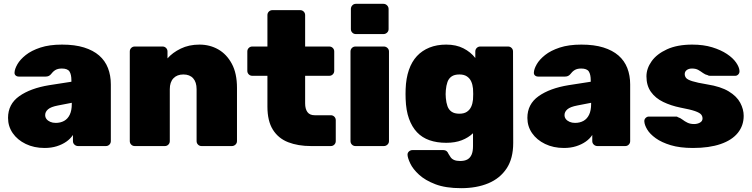

<svg xmlns="http://www.w3.org/2000/svg" viewBox="-20 -763 3931 1003"><path d="M213 10Q158 10 114.5 -11Q71 -32 46.5 -67.5Q22 -103 22 -147Q22 -219 80.5 -260.5Q139 -302 237 -318L353 -336V-343Q353 -374 343 -389.5Q333 -405 303 -405Q282 -405 269 -397Q256 -389 245 -374Q235 -363 219 -363H78Q68 -363 61.5 -369Q55 -375 56 -385Q57 -403 71 -427.5Q85 -452 114.5 -475.5Q144 -499 191 -514.5Q238 -530 304 -530Q371 -530 419 -515Q467 -500 498 -473Q529 -446 544 -407.5Q559 -369 559 -322V-26Q559 -15 551.5 -7.5Q544 0 533 0H388Q377 0 369 -7.5Q361 -15 361 -26V-58Q348 -38 326.5 -23Q305 -8 276.5 1Q248 10 213 10ZM271 -121Q296 -121 315 -131.5Q334 -142 344.5 -164Q355 -186 355 -219V-226L283 -212Q246 -205 231 -192Q216 -179 216 -162Q216 -150 223 -141Q230 -132 242.5 -126.5Q255 -121 271 -121Z M684 0Q673 0 665.5 -7.5Q658 -15 658 -26V-494Q658 -505 665.5 -512.5Q673 -520 684 -520H829Q840 -520 847.5 -512.5Q855 -505 855 -494V-458Q881 -488 924 -509Q967 -530 1022 -530Q1076 -530 1120 -505Q1164 -480 1191 -430Q1218 -380 1218 -304V-26Q1218 -15 1210 -7.5Q1202 0 1191 0H1033Q1022 0 1014.5 -7.5Q1007 -15 1007 -26V-297Q1007 -334 989 -354Q971 -374 938 -374Q905 -374 886 -354Q867 -334 867 -297V-26Q867 -15 859.5 -7.5Q852 0 841 0Z M1605 0Q1537 0 1485.5 -20Q1434 -40 1405.5 -85.5Q1377 -131 1377 -206V-367H1298Q1287 -367 1279.5 -374.5Q1272 -382 1272 -393V-494Q1272 -505 1279.5 -512.5Q1287 -520 1298 -520H1377V-684Q1377 -695 1384.5 -702.5Q1392 -710 1403 -710H1548Q1559 -710 1566.5 -702.5Q1574 -695 1574 -684V-520H1700Q1711 -520 1718.5 -512.5Q1726 -505 1726 -494V-393Q1726 -382 1718.5 -374.5Q1711 -367 1700 -367H1574V-223Q1574 -194 1586 -177.5Q1598 -161 1624 -161H1708Q1719 -161 1726.5 -153.5Q1734 -146 1734 -135V-26Q1734 -15 1726.5 -7.5Q1719 0 1708 0Z M1837 0Q1826 0 1818.5 -7.5Q1811 -15 1811 -26V-494Q1811 -505 1818.5 -512.5Q1826 -520 1837 -520H1985Q1996 -520 2004 -512.5Q2012 -505 2012 -494V-26Q2012 -15 2004 -7.5Q1996 0 1985 0ZM1839 -585Q1828 -585 1820.5 -592.5Q1813 -600 1813 -611V-716Q1813 -727 1820.5 -735Q1828 -743 1839 -743H1983Q1994 -743 2002 -735Q2010 -727 2010 -716V-611Q2010 -600 2002 -592.5Q1994 -585 1983 -585Z M2389 220Q2308 220 2254.5 199.5Q2201 179 2169 149.5Q2137 120 2123.5 91.5Q2110 63 2109 47Q2108 36 2116 28.5Q2124 21 2135 21H2296Q2306 21 2312.5 26Q2319 31 2323 41Q2328 50 2334.5 59Q2341 68 2353 73Q2365 78 2384 78Q2407 78 2421.5 70Q2436 62 2443.5 45Q2451 28 2451 0V-67Q2427 -44 2392.5 -30.5Q2358 -17 2311 -17Q2262 -17 2223.5 -30.5Q2185 -44 2158.5 -72Q2132 -100 2116.5 -143Q2101 -186 2099 -246Q2098 -272 2099 -298Q2101 -354 2116 -397.5Q2131 -441 2158 -470Q2185 -499 2223.5 -514.5Q2262 -530 2311 -530Q2363 -530 2401 -510.5Q2439 -491 2463 -460V-494Q2463 -505 2470.5 -512.5Q2478 -520 2489 -520H2634Q2645 -520 2652.5 -512.5Q2660 -505 2660 -494L2661 -16Q2661 65 2626.5 117Q2592 169 2531 194.5Q2470 220 2389 220ZM2380 -169Q2404 -169 2419 -179Q2434 -189 2441.5 -205.5Q2449 -222 2451 -243Q2452 -252 2452 -272Q2452 -292 2451 -300Q2449 -321 2441.5 -337.5Q2434 -354 2419 -364Q2404 -374 2380 -374Q2354 -374 2339 -363.5Q2324 -353 2317.5 -334.5Q2311 -316 2309 -292Q2307 -271 2309 -251Q2311 -227 2317.5 -208.5Q2324 -190 2339 -179.5Q2354 -169 2380 -169Z M2926 10Q2871 10 2827.5 -11Q2784 -32 2759.5 -67.5Q2735 -103 2735 -147Q2735 -219 2793.5 -260.5Q2852 -302 2950 -318L3066 -336V-343Q3066 -374 3056 -389.5Q3046 -405 3016 -405Q2995 -405 2982 -397Q2969 -389 2958 -374Q2948 -363 2932 -363H2791Q2781 -363 2774.5 -369Q2768 -375 2769 -385Q2770 -403 2784 -427.5Q2798 -452 2827.5 -475.5Q2857 -499 2904 -514.5Q2951 -530 3017 -530Q3084 -530 3132 -515Q3180 -500 3211 -473Q3242 -446 3257 -407.5Q3272 -369 3272 -322V-26Q3272 -15 3264.5 -7.5Q3257 0 3246 0H3101Q3090 0 3082 -7.5Q3074 -15 3074 -26V-58Q3061 -38 3039.5 -23Q3018 -8 2989.5 1Q2961 10 2926 10ZM2984 -121Q3009 -121 3028 -131.5Q3047 -142 3057.5 -164Q3068 -186 3068 -219V-226L2996 -212Q2959 -205 2944 -192Q2929 -179 2929 -162Q2929 -150 2936 -141Q2943 -132 2955.5 -126.5Q2968 -121 2984 -121Z M3600 10Q3532 10 3484 -4.5Q3436 -19 3405.5 -41Q3375 -63 3361 -86.5Q3347 -110 3346 -128Q3345 -139 3352.5 -146.5Q3360 -154 3369 -154H3514Q3515 -154 3517 -153.5Q3519 -153 3521 -151Q3534 -147 3545.5 -138Q3557 -129 3571.5 -122Q3586 -115 3606 -115Q3623 -115 3636.5 -122.5Q3650 -130 3650 -144Q3650 -156 3642.5 -165Q3635 -174 3611 -182.5Q3587 -191 3534 -201Q3485 -211 3444.5 -230.5Q3404 -250 3380.5 -283Q3357 -316 3357 -364Q3357 -405 3384 -443Q3411 -481 3464.5 -505.5Q3518 -530 3596 -530Q3655 -530 3700.5 -516Q3746 -502 3777.5 -481Q3809 -460 3825.5 -436Q3842 -412 3843 -393Q3844 -382 3837 -374.5Q3830 -367 3821 -367H3690Q3687 -367 3683.5 -367.5Q3680 -368 3678 -370Q3664 -373 3652.5 -381.5Q3641 -390 3628 -397.5Q3615 -405 3595 -405Q3578 -405 3567.5 -397Q3557 -389 3557 -376Q3557 -365 3564 -356Q3571 -347 3596 -339Q3621 -331 3675 -322Q3745 -311 3787 -285.5Q3829 -260 3847 -226Q3865 -192 3865 -158Q3865 -107 3834.5 -69Q3804 -31 3744.5 -10.5Q3685 10 3600 10Z"/></svg>

Font: Rubik Light ExtraBold
Style: Regular
Weight: 800
Version: Version 2.104